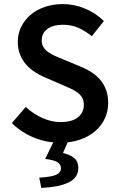

<svg xmlns="http://www.w3.org/2000/svg" viewBox="-20 -686 585 939"><path d="M274 12Q208 12 146.5 -13Q85 -38 38 -84L106 -163Q141 -130 186 -109.5Q231 -89 276 -89Q332 -89 361 -112Q390 -135 390 -173Q390 -193 382.5 -207Q375 -221 361.5 -231.5Q348 -242 329.5 -251Q311 -260 289 -269L199 -308Q175 -318 151.5 -333Q128 -348 109 -369Q90 -390 78.5 -418Q67 -446 67 -482Q67 -521 83.5 -554.5Q100 -588 129 -613Q158 -638 198.5 -652Q239 -666 287 -666Q344 -666 397 -643.5Q450 -621 488 -583L429 -509Q397 -535 363 -550Q329 -565 287 -565Q240 -565 212 -544.5Q184 -524 184 -488Q184 -469 192.5 -455.5Q201 -442 215.5 -431.5Q230 -421 249 -412.5Q268 -404 288 -396L377 -359Q406 -347 430 -331Q454 -315 471.5 -294Q489 -273 499 -245.5Q509 -218 509 -182Q509 -142 493 -107Q477 -72 446.5 -45.5Q416 -19 372.5 -3.5Q329 12 274 12ZM182 233 172 183Q233 179 255.5 168.5Q278 158 278 136Q278 119 262 108Q246 97 201 91L247 -3H317L288 62Q324 71 343.5 87.5Q363 104 363 135Q363 183 316 206Q269 229 182 233Z"/></svg>

Font: Giro Sans Semibold
Style: Regular
Weight: 600
Designer: Paul D. Hunt
Foundry: Adobe Systems Incorporated
Version: Version 1.000;PS 1.0;hotconv 1.0.88;makeotf.lib2.5.647800